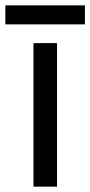

<svg xmlns="http://www.w3.org/2000/svg" viewBox="-40 -697 337 717"><path d="M173 0H85V-536H173ZM277 -677V-606H-20V-677Z"/></svg>

Font: Noto Sans Old Hungarian
Style: Regular
Weight: 400
Designer: Monotype Design Team
Foundry: Monotype Imaging Inc.
Version: Version 2.005; ttfautohint (v1.8.4.7-5d5b)